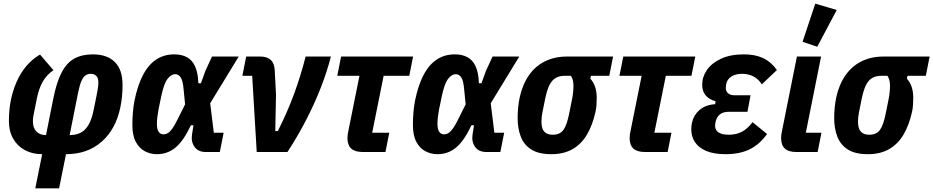

<svg xmlns="http://www.w3.org/2000/svg" viewBox="-20 -836 5133 1056"><path d="M174 200 212 12Q158 12 116.5 -10.5Q75 -33 52 -74Q29 -115 29 -170Q29 -199 31.5 -227.5Q34 -256 39 -282Q50 -337 71 -385Q92 -433 124 -471.5Q156 -510 200 -536L274 -450Q237 -425 215.5 -387.5Q194 -350 183 -296L169 -226Q165 -208 163 -195Q161 -182 161 -168Q161 -132 180.5 -112.5Q200 -93 233 -93L273 -293Q291 -384 319 -437.5Q347 -491 389 -514Q431 -537 491 -537Q569 -537 611.5 -495Q654 -453 654 -369Q654 -335 651 -305Q648 -275 642 -246Q617 -125 539 -56.5Q461 12 343 12L305 200ZM411 -333 363 -93Q396 -93 421.5 -105Q447 -117 465.5 -147Q484 -177 495 -231L512 -315Q516 -335 518.5 -352Q521 -369 521 -385Q521 -406 510 -418Q499 -430 479 -430Q463 -430 450.5 -421.5Q438 -413 428.5 -392Q419 -371 411 -333Z M1210 -106 1189 0H1112Q1070 0 1050 -28Q1030 -56 1036 -96L1044 -147H1030Q1009 -103 988 -72.5Q967 -42 944 -23.5Q921 -5 896 3.5Q871 12 842 12Q808 12 777 -4Q746 -20 727 -55.5Q708 -91 708 -149Q708 -185 711 -219.5Q714 -254 720 -284Q737 -367 766.5 -423.5Q796 -480 839 -508.5Q882 -537 939 -537Q978 -537 1007 -522Q1036 -507 1052.5 -472Q1069 -437 1071 -378H1085L1110 -447L1146 -525H1293L1136 -268L1156 -106ZM879 -97Q892 -97 904 -104.5Q916 -112 929 -130.5Q942 -149 958 -182L998 -262L990 -343Q986 -392 974 -410Q962 -428 944 -428Q921 -428 901 -401.5Q881 -375 867 -307L852 -235Q848 -213 845.5 -193Q843 -173 843 -155Q843 -124 853 -110.5Q863 -97 879 -97Z M1561 0H1392L1367 -419H1313L1334 -525H1411Q1449 -525 1469 -506.5Q1489 -488 1491 -450L1498 -315L1494 -115H1508Q1561 -220 1597.5 -319.5Q1634 -419 1661 -525H1800Q1779 -443 1745 -355.5Q1711 -268 1665 -178.5Q1619 -89 1561 0Z M2100 0H1975Q1932 0 1911.5 -19Q1891 -38 1891 -77Q1891 -86 1892.5 -97Q1894 -108 1897 -121L1957 -419H1835L1856 -525H2252L2231 -419H2090L2027 -106H2121Z M2753 -106 2732 0H2655Q2613 0 2593 -28Q2573 -56 2579 -96L2587 -147H2573Q2552 -103 2531 -72.5Q2510 -42 2487 -23.5Q2464 -5 2439 3.5Q2414 12 2385 12Q2351 12 2320 -4Q2289 -20 2270 -55.5Q2251 -91 2251 -149Q2251 -185 2254 -219.5Q2257 -254 2263 -284Q2280 -367 2309.5 -423.5Q2339 -480 2382 -508.5Q2425 -537 2482 -537Q2521 -537 2550 -522Q2579 -507 2595.5 -472Q2612 -437 2614 -378H2628L2653 -447L2689 -525H2836L2679 -268L2699 -106ZM2422 -97Q2435 -97 2447 -104.5Q2459 -112 2472 -130.5Q2485 -149 2501 -182L2541 -262L2533 -343Q2529 -392 2517 -410Q2505 -428 2487 -428Q2464 -428 2444 -401.5Q2424 -375 2410 -307L2395 -235Q2391 -213 2388.5 -193Q2386 -173 2386 -155Q2386 -124 2396 -110.5Q2406 -97 2422 -97Z M3331 -419H3230L3227 -403Q3244 -385 3253 -358.5Q3262 -332 3262 -296Q3262 -280 3260.5 -258.5Q3259 -237 3255 -220Q3239 -148 3208.5 -96Q3178 -44 3129.5 -16Q3081 12 3012 12Q2943 12 2902.5 -13.5Q2862 -39 2844.5 -84Q2827 -129 2827 -187Q2827 -218 2830 -246Q2833 -274 2838 -299Q2854 -372 2889.5 -422.5Q2925 -473 2978 -499Q3031 -525 3098 -525H3352ZM3120 -419H3085Q3042 -419 3017.5 -391.5Q2993 -364 2979 -296L2963 -216Q2961 -205 2959.5 -193Q2958 -181 2958 -168Q2958 -143 2964.5 -127Q2971 -111 2985 -103Q2999 -95 3021 -95Q3060 -95 3079.5 -122.5Q3099 -150 3112 -219L3127 -294Q3130 -308 3132 -327.5Q3134 -347 3134 -365Q3134 -379 3131 -393Q3128 -407 3120 -419Z M3652 0H3527Q3484 0 3463.5 -19Q3443 -38 3443 -77Q3443 -86 3444.5 -97Q3446 -108 3449 -121L3509 -419H3387L3408 -525H3804L3783 -419H3642L3579 -106H3673Z M4119 -164 4199 -99Q4157 -41 4102.5 -14.5Q4048 12 3971 12Q3907 12 3865 -5.5Q3823 -23 3802.5 -54Q3782 -85 3782 -124Q3782 -183 3817 -221Q3852 -259 3913 -263L3916 -279Q3881 -288 3861.5 -311Q3842 -334 3842 -370Q3842 -413 3868 -451Q3894 -489 3945.5 -513Q3997 -537 4072 -537Q4134 -537 4178 -516Q4222 -495 4253 -451L4170 -372Q4152 -401 4124 -415.5Q4096 -430 4061 -430Q4025 -430 4002.5 -415Q3980 -400 3975 -377Q3974 -370 3973 -364.5Q3972 -359 3972 -351Q3972 -333 3985 -322.5Q3998 -312 4019 -312H4108L4091 -221H3986Q3959 -221 3941 -208Q3923 -195 3916 -168Q3915 -162 3914 -156Q3913 -150 3913 -144Q3913 -121 3931.5 -108Q3950 -95 3989 -95Q4029 -95 4060 -111Q4091 -127 4119 -164Z M4498 -106 4477 0H4360Q4317 0 4296.5 -19Q4276 -38 4276 -77Q4276 -86 4277.5 -97Q4279 -108 4282 -121L4363 -525H4496L4412 -106ZM4582 -781 4475 -579 4394 -606 4464 -816Z M5072 -419H4971L4968 -403Q4985 -385 4994 -358.5Q5003 -332 5003 -296Q5003 -280 5001.5 -258.5Q5000 -237 4996 -220Q4980 -148 4949.5 -96Q4919 -44 4870.5 -16Q4822 12 4753 12Q4684 12 4643.5 -13.5Q4603 -39 4585.5 -84Q4568 -129 4568 -187Q4568 -218 4571 -246Q4574 -274 4579 -299Q4595 -372 4630.5 -422.5Q4666 -473 4719 -499Q4772 -525 4839 -525H5093ZM4861 -419H4826Q4783 -419 4758.5 -391.5Q4734 -364 4720 -296L4704 -216Q4702 -205 4700.5 -193Q4699 -181 4699 -168Q4699 -143 4705.5 -127Q4712 -111 4726 -103Q4740 -95 4762 -95Q4801 -95 4820.5 -122.5Q4840 -150 4853 -219L4868 -294Q4871 -308 4873 -327.5Q4875 -347 4875 -365Q4875 -379 4872 -393Q4869 -407 4861 -419Z"/></svg>

Font: IBM Plex Sans Condensed
Style: Bold Italic
Weight: 700
Width: 3
Italic angle: -11.31°
Designer: Mike Abbink, Paul van der Laan, Pieter van Rosmalen
Foundry: Bold Monday
Version: Version 3.201